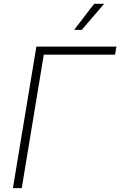

<svg xmlns="http://www.w3.org/2000/svg" viewBox="-20 -967 619 987"><path d="M578.6 -727.5 571.3 -686H205.1L91.8 0H46.4L167 -727.5ZM361.3 -813.5 463.9 -947.3H515.1L400.4 -813.5Z"/></svg>

Font: Inter 24pt ExtraLight
Style: Italic
Weight: 250
Italic angle: -9.3988°
Version: Version 4.001;git-66647c0bb